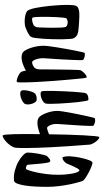

<svg xmlns="http://www.w3.org/2000/svg" viewBox="330 -1094 790 1491"><g transform="rotate(-90 725.5 -349.0)"><path d="M189.5 -534.2Q185.5 -538.1 172.9 -542Q160.2 -545.9 155.3 -539.1Q152.3 -535.2 145.5 -513.7Q138.7 -492.2 131.3 -459Q124 -425.8 118.7 -382.8Q113.3 -339.8 113.3 -293.9Q113.3 -260.7 116.2 -231Q119.1 -201.2 123.5 -178.7Q127.9 -156.2 134.3 -142.6Q140.6 -128.9 147.5 -127.9Q153.3 -127.9 161.6 -141.6Q169.9 -155.3 178.2 -173.3Q186.5 -191.4 192.9 -207.5Q199.2 -223.6 202.1 -228.5Q210 -241.2 222.7 -250.5Q235.4 -259.8 244.1 -259.8Q249 -259.8 251.5 -252.9Q253.9 -246.1 255.4 -236.8Q256.8 -227.5 256.8 -217.8Q256.8 -208 256.8 -202.1Q256.8 -191.4 252.9 -162.1Q249 -132.8 241.7 -102.5Q234.4 -72.3 225.1 -48.8Q215.8 -25.4 205.1 -26.4Q194.3 -27.3 172.9 -36.1Q151.4 -44.9 129.4 -56.6Q107.4 -68.4 89.4 -80.6Q71.3 -92.8 67.4 -99.6Q63.5 -106.4 55.7 -133.3Q47.9 -160.2 39.6 -199.2Q31.2 -238.3 25.4 -285.2Q19.5 -332 19.5 -378.9Q19.5 -425.8 22 -471.7Q24.4 -517.6 30.3 -553.7Q36.1 -589.8 45.4 -612.3Q54.7 -634.8 68.4 -635.7Q106.4 -639.6 145 -629.4Q183.6 -619.1 214.4 -602.1Q245.1 -585 264.6 -565.9Q284.2 -546.9 285.2 -534.2Q286.1 -520.5 283.7 -496.1Q281.2 -471.7 276.9 -446.8Q272.5 -421.9 267.1 -401.9Q261.7 -381.8 257.8 -378.9Q249 -370.1 237.3 -360.4Q225.6 -350.6 214.8 -356.4Q210.9 -358.4 208 -371.6Q205.1 -384.8 202.6 -404.3Q200.2 -423.8 198.2 -446.3Q196.3 -468.8 194.8 -487.8Q193.4 -506.8 191.9 -520Q190.4 -533.2 189.5 -534.2Z M555.7 -444.3Q565.4 -438.5 574.7 -422.9Q584 -407.2 591.8 -387.2Q599.6 -367.2 604.5 -344.2Q609.4 -321.3 609.4 -300.8Q609.4 -287.1 605.5 -260.3Q601.6 -233.4 595.7 -201.7Q589.8 -169.9 583 -136.7Q576.2 -103.5 570.3 -76.2Q564.5 -48.8 559.6 -30.3Q554.7 -11.7 553.7 -9.8Q551.8 -6.8 542.5 -5.9Q533.2 -4.9 522.9 -6.8Q512.7 -8.8 503.9 -12.7Q495.1 -16.6 493.2 -22.5Q492.2 -26.4 492.7 -47.4Q493.2 -68.4 494.6 -97.7Q496.1 -127 498.5 -161.1Q501 -195.3 502.9 -225.1Q504.9 -254.9 506.3 -276.4Q507.8 -297.9 507.8 -301.8Q508.8 -317.4 505.4 -332.5Q502 -347.7 496.6 -358.4Q491.2 -369.1 484.9 -375Q478.5 -380.9 472.7 -378.9Q463.9 -377 455.6 -374Q447.3 -371.1 441.4 -369.1Q433.6 -366.2 427.7 -363.3Q426.8 -291 424.8 -221.7Q422.9 -152.3 419.9 -97.2Q417 -42 413.6 -8.3Q410.2 25.4 406.2 26.4Q398.4 27.3 389.2 19.5Q379.9 11.7 371.1 0.5Q362.3 -10.7 356 -23.4Q349.6 -36.1 347.7 -44.9Q339.8 -140.6 335 -216.3Q330.1 -292 327.1 -350.6Q324.2 -409.2 322.8 -452.1Q321.3 -495.1 321.3 -525.4Q320.3 -596.7 323.2 -624Q327.1 -644.5 340.8 -663.6Q354.5 -682.6 370.6 -697.3Q386.7 -711.9 400.9 -719.2Q415 -726.6 419.9 -722.7Q422.9 -719.7 425.3 -695.8Q427.7 -671.9 428.7 -632.3Q429.7 -592.8 429.7 -541.5Q429.7 -490.2 428.7 -433.6Q467.8 -449.2 501.5 -453.1Q535.2 -457 555.7 -444.3Z M761.7 -419.9Q763.7 -415 764.2 -389.2Q764.6 -363.3 764.2 -326.7Q763.7 -290 761.7 -248.5Q759.8 -207 757.3 -170.4Q754.9 -133.8 752 -107.9Q749 -82 746.1 -77.1Q737.3 -63.5 719.7 -60.1Q702.1 -56.6 694.3 -58.6Q690.4 -58.6 686 -81.1Q681.6 -103.5 677.7 -137.7Q673.8 -171.9 670.9 -211.9Q668 -252 666 -288.6Q664.1 -325.2 664.1 -352.5Q664.1 -379.9 666 -387.7Q668.9 -400.4 683.1 -410.2Q697.3 -419.9 713.4 -424.8Q729.5 -429.7 743.7 -429.2Q757.8 -428.7 761.7 -419.9ZM766.6 -578.1Q770.5 -570.3 770 -556.6Q769.5 -543 766.6 -528.3Q763.7 -513.7 758.8 -500Q753.9 -486.3 749 -478.5Q739.3 -464.8 720.2 -461.4Q701.2 -458 692.4 -460Q685.5 -460.9 678.7 -469.2Q671.9 -477.5 667 -489.7Q662.1 -502 660.2 -516.6Q658.2 -531.2 661.1 -543.9Q664.1 -556.6 679.7 -566.9Q695.3 -577.1 712.9 -582.5Q730.5 -587.9 746.1 -587.4Q761.7 -586.9 766.6 -578.1Z M1115.2 -409.2Q1115.2 -393.6 1111.8 -364.3Q1108.4 -335 1102.5 -300.3Q1096.7 -265.6 1090.3 -229Q1084 -192.4 1077.6 -162.1Q1071.3 -131.8 1066.9 -111.3Q1062.5 -90.8 1061.5 -88.9Q1059.6 -85.9 1051.3 -85.4Q1043 -85 1032.7 -86.9Q1022.5 -88.9 1014.2 -92.8Q1005.9 -96.7 1003.9 -102.5Q1002.9 -106.4 1003.4 -129.9Q1003.9 -153.3 1005.4 -186Q1006.8 -218.8 1008.8 -256.3Q1010.7 -293.9 1013.2 -326.7Q1015.6 -359.4 1017.1 -382.8Q1018.6 -406.2 1018.6 -411.1Q1018.6 -428.7 1015.1 -444.8Q1011.7 -460.9 1006.8 -472.7Q1002 -484.4 995.6 -490.7Q989.3 -497.1 984.4 -495.1Q971.7 -493.2 962.9 -488.8Q954.1 -484.4 948.2 -479.5Q941.4 -473.6 937.5 -465.8Q936.5 -463.9 934.1 -454.1Q931.6 -444.3 931.6 -431.6Q931.6 -427.7 931.6 -403.8Q931.6 -379.9 931.2 -346.7Q930.7 -313.5 930.2 -274.9Q929.7 -236.3 929.2 -203.6Q928.7 -170.9 927.7 -147.5Q926.8 -124 925.8 -121.1Q923.8 -115.2 916 -105Q908.2 -94.7 898.4 -85.9Q888.7 -77.1 879.9 -72.8Q871.1 -68.4 868.2 -74.2Q865.2 -77.1 862.3 -103Q859.4 -128.9 856 -166.5Q852.5 -204.1 848.6 -248.5Q844.7 -293 841.8 -334Q838.9 -375 836.9 -408.2Q835 -441.4 834 -456.1Q833 -476.6 832 -502.4Q831.1 -528.3 830.6 -551.3Q830.1 -574.2 830.6 -591.3Q831.1 -608.4 834 -612.3Q835.9 -616.2 847.2 -614.3Q858.4 -612.3 871.6 -606.9Q884.8 -601.6 896.5 -594.2Q908.2 -586.9 912.1 -580.1Q914.1 -574.2 917 -566.9Q919.9 -559.6 921.9 -543Q938.5 -552.7 958 -561Q977.5 -569.3 996.6 -573.7Q1015.6 -578.1 1033.2 -576.7Q1050.8 -575.2 1064.5 -566.4Q1073.2 -559.6 1082.5 -543Q1091.8 -526.4 1099.1 -503.9Q1106.4 -481.4 1110.8 -456.5Q1115.2 -431.6 1115.2 -409.2Z M1383.8 -534.2Q1390.6 -528.3 1397 -511.7Q1403.3 -495.1 1408.2 -471.7Q1413.1 -448.2 1417 -420.9Q1420.9 -393.6 1423.8 -367.2Q1426.8 -340.8 1428.2 -317.9Q1429.7 -294.9 1430.7 -280.3Q1431.6 -262.7 1432.1 -243.7Q1432.6 -224.6 1432.1 -207.5Q1431.6 -190.4 1430.2 -176.8Q1428.7 -163.1 1425.8 -156.2Q1419.9 -141.6 1405.8 -136.2Q1391.6 -130.9 1374 -128.9Q1365.2 -127.9 1344.2 -128.4Q1323.2 -128.9 1299.3 -130.4Q1275.4 -131.8 1253.9 -133.8Q1232.4 -135.7 1221.7 -137.7Q1200.2 -142.6 1190.9 -150.4Q1181.6 -158.2 1172.9 -172.9Q1169.9 -178.7 1168 -202.6Q1166 -226.6 1165.5 -260.3Q1165 -293.9 1166 -333Q1167 -372.1 1169.4 -407.2Q1171.9 -442.4 1175.3 -468.8Q1178.7 -495.1 1184.6 -503.9Q1194.3 -517.6 1218.3 -529.3Q1242.2 -541 1261.7 -547.9Q1271.5 -550.8 1287.6 -552.2Q1303.7 -553.7 1321.8 -552.2Q1339.8 -550.8 1356.4 -546.4Q1373 -542 1383.8 -534.2ZM1329.1 -231.4Q1331.1 -235.4 1333.5 -255.4Q1335.9 -275.4 1337.4 -303.7Q1338.9 -332 1339.4 -364.3Q1339.8 -396.5 1339.8 -423.8Q1339.8 -451.2 1337.9 -470.2Q1335.9 -489.3 1333 -492.2Q1328.1 -496.1 1318.8 -495.6Q1309.6 -495.1 1299.8 -492.7Q1290 -490.2 1282.2 -486.8Q1274.4 -483.4 1271.5 -480.5Q1258.8 -469.7 1257.8 -445.3Q1257.8 -438.5 1256.3 -406.7Q1254.9 -375 1254.9 -338.4Q1254.9 -301.8 1256.3 -270.5Q1257.8 -239.3 1262.7 -232.4Q1267.6 -225.6 1276.9 -222.2Q1286.1 -218.8 1296.4 -218.8Q1306.6 -218.8 1315.9 -222.2Q1325.2 -225.6 1329.1 -231.4Z"/></g></svg>

Font: Jolly Lodger
Style: Regular
Weight: 400
Designer: Stuart Sandler
Foundry: Font Diner, Inc
Version: Version 1.000